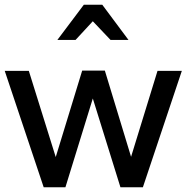

<svg xmlns="http://www.w3.org/2000/svg" viewBox="-21 -792 790 813"><path d="M-1 -492 164 1H256L372 -375L489 1H584L749 -492H646L534 -128L423 -493H327L215 -127L101 -492ZM412 -772H334L222 -623H299L372 -702L447 -623H523Z"/></svg>

Font: Geom
Style: Regular
Weight: 400
Version: Version 1.102